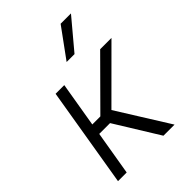

<svg xmlns="http://www.w3.org/2000/svg" viewBox="-226 -885 989 989"><g transform="rotate(-45 268.0 -391.0)"><path d="M38 0 128.9 -545.5H192.1L150.9 -300.1H209.5L453.5 -545.5H535.9L273.1 -283L449.9 0H369L220.5 -240.4H141.7L101.2 0ZM284.8 -621.1 402.3 -782.3H477.6L342.3 -621.1Z"/></g></svg>

Font: Inter P Light
Style: Italic
Weight: 300
Italic angle: 9.39999°
Designer: Rasmus Andersson
Foundry: rsms
Version: Version 3.018;git-588b23468